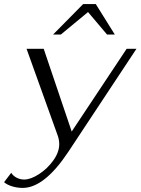

<svg xmlns="http://www.w3.org/2000/svg" viewBox="-78 -729 688 940"><path d="M-58 163 -23 117Q-14 132 3.5 141Q21 150 40 150Q72 150 113 123.5Q154 97 183 56.5Q212 16 212 -23Q212 -44 205 -64L52 -490H136L273 -85L542 -490H590L256 15Q139 191 33 191Q7 191 -18 183.5Q-43 176 -58 163ZM329 -709H391L484 -560H446L353 -670L220 -560H182Z"/></svg>

Font: Fahkwang Light
Style: Italic
Weight: 300
Italic angle: -10°
Version: Version 1.000; ttfautohint (v1.6)